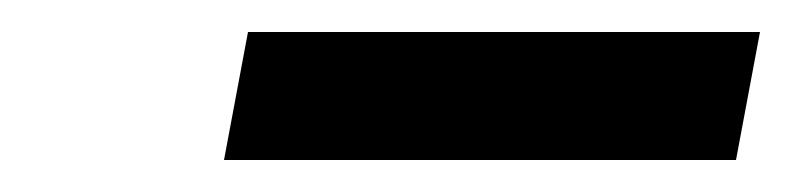

<svg xmlns="http://www.w3.org/2000/svg" viewBox="-20 -970 495 120"><path d="M120 -870H440L455 -950H135Z"/></svg>

Font: Gauge
Style: Italic
Weight: 400
Italic angle: -80°
Designer: Daniel Pimley
Foundry: Daniel Pimley
Version: Version 1.000;PS 001.001;hotconv 1.0.56